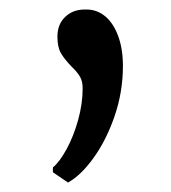

<svg xmlns="http://www.w3.org/2000/svg" viewBox="-20 -166 358 403"><path d="M162 -146Q183.5 -146 200.8 -131.8Q218 -117.5 228 -90.5Q238 -63.5 238 -27.5Q238 27 220.5 77.8Q203 128.5 176.5 165.2Q150 202 123 217H122.5L91 195.5V185.5Q105 174 119.8 147Q134.5 120 144 85.8Q153.5 51.5 153.5 19.5Q153.5 4.5 147.8 -5.2Q142 -15 129.5 -27Q115.5 -41.5 108 -54.2Q100.5 -67 100.5 -89Q100.5 -115 116.8 -130.5Q133 -146 157.5 -146Z"/></svg>

Font: Merriweather 12pt
Style: Regular
Weight: 400
Designer: Eben Sorkin
Foundry: Eben Sorkin
Version: Version 2.100